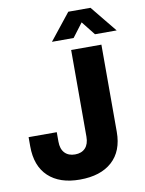

<svg xmlns="http://www.w3.org/2000/svg" viewBox="-101 -1016 830 1098"><g transform="rotate(-10 313.5 -467.5)"><path d="M272.9 11.2Q155.8 11.2 90.6 -50Q25.4 -111.3 25.4 -225.6V-278.8H189V-224.1Q189 -181.2 210.7 -158.2Q232.4 -135.3 270.5 -135.3Q308.6 -135.3 330.1 -158.2Q351.6 -181.2 351.6 -224.1V-727.5H527.3V-221.2Q527.3 -109.4 460.4 -49.1Q393.6 11.2 272.9 11.2ZM377.4 -792.5H252V-793L373.5 -945.8H502.4L627 -793V-792.5H501.5L438 -872.6Z"/></g></svg>

Font: Inter Display ExtraBold
Style: Regular
Weight: 800
Designer: Rasmus Andersson
Foundry: rsms
Version: Version 4.000;git-a52131595